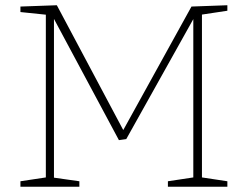

<svg xmlns="http://www.w3.org/2000/svg" viewBox="-20 -713 945 733"><path d="M848 -672 742 -656 751 -667V-26L742 -37L848 -21V0H621V-21L727 -37L718 -26V-650L723 -649L462 -182L434 -178L180 -652L186 -653V-26L177 -36L283 -21V0H58V-21L164 -37L155 -26V-667L164 -656L58 -667V-688L197 -693L454 -210H447L711 -688L848 -693Z"/></svg>

Font: Bitter Thin ExtraLight
Style: Regular
Weight: 250
Version: Version 2.002